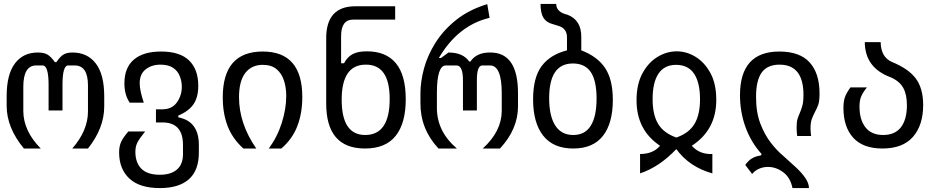

<svg xmlns="http://www.w3.org/2000/svg" viewBox="-20 -758 4792 980"><path d="M102 0Q14 -106 14 -218V-267Q14 -378 56 -434Q98 -490 173 -490Q205 -490 223 -479Q241 -468 260 -441H268Q288 -471 305.5 -480.5Q323 -490 350 -490Q426 -490 469 -434Q512 -378 512 -266V-215Q512 -104 429 0H349Q429 -92 429 -189V-322Q429 -424 361 -424H328Q299 -424 299 -325V-194H228V-325Q228 -423 198 -424H165Q99 -424 99 -315V-192Q99 -90 188 0Z M796 202Q692 202 640 153Q588 104 588 20Q588 -10 597.5 -32Q607 -54 635 -87H721Q691 -50 681 -30Q671 -10 671 17Q671 72 701.5 103Q732 134 796 134Q852 134 883 107.5Q914 81 914 28V-18Q914 -134 808 -133H776V-200H808Q858 -200 883 -235.5Q908 -271 908 -315Q908 -342 898 -368.5Q888 -395 864 -411.5Q840 -428 799 -428Q754 -428 723.5 -404Q693 -380 693 -333Q693 -314 698.5 -288.5Q704 -263 714 -234H642Q615 -274 615 -332Q615 -413 663.5 -454Q712 -495 802 -495Q898 -495 945 -449.5Q992 -404 992 -320Q992 -262 968 -226.5Q944 -191 890 -168V-159Q996 -139 995 -16V21Q995 112 944 157Q893 202 796 202Z M1222 0Q1166 -51 1141.5 -115.5Q1117 -180 1117 -261Q1117 -495 1321 -495Q1523 -495 1523 -263Q1523 -180 1497.5 -114Q1472 -48 1416 0H1352Q1396 -60 1418.5 -131.5Q1441 -203 1441 -268Q1441 -312 1429 -348Q1417 -384 1391 -405.5Q1365 -427 1321 -427Q1264 -427 1232 -385.5Q1200 -344 1200 -262Q1200 -127 1288 0Z M1843 0Q1644 0 1645 -232V-561Q1644 -725 1792 -726H1997V-658H1783Q1721 -658 1721 -574V-435H1736Q1752 -466 1778.5 -481Q1805 -496 1853 -496Q1950 -496 2000.5 -435.5Q2051 -375 2051 -251Q2051 -129 1999.5 -64.5Q1948 0 1843 0ZM1844 -69Q1969 -69 1969 -253Q1969 -429 1847 -428Q1724 -428 1724 -249Q1724 -69 1844 -69Z M2218 0Q2125 -100 2126 -232V-281Q2126 -341 2144 -408Q2162 -475 2202.5 -539.5Q2243 -604 2308 -656Q2373 -708 2467 -737L2479 -667Q2318 -629 2220 -462H2231L2269 -490Q2343 -490 2375 -444H2381Q2413 -491 2483 -490Q2624 -490 2624 -282V-215Q2624 -99 2532 0H2444Q2540 -87 2541 -191V-282Q2541 -424 2481 -424H2442Q2413 -424 2414 -344V-194H2343V-344Q2344 -424 2310 -424H2256Q2210 -424 2210 -284V-207Q2210 -87 2312 0Z M2906 0Q2804 0 2752.5 -65.5Q2701 -131 2701 -251Q2701 -362 2744.5 -420.5Q2788 -479 2874 -501V-566Q2874 -591 2863 -605Q2852 -619 2835 -624.5Q2818 -630 2801 -635Q2769 -643 2754 -667Q2739 -691 2739 -738H2819Q2819 -696 2876 -683Q2948 -656 2947 -568V-501Q3029 -470 3068.5 -411Q3108 -352 3108 -248Q3108 -129 3057.5 -64.5Q3007 0 2906 0ZM2906 -69Q2966 -69 2995.5 -116.5Q3025 -164 3025 -255Q3025 -346 2995.5 -390Q2966 -434 2904 -434Q2783 -434 2783 -257Q2783 -166 2814 -117.5Q2845 -69 2906 -69Z M3247 28Q3314 28 3349 -14Q3229 -94 3229 -246Q3229 -328 3259 -383.5Q3289 -439 3336 -467.5Q3383 -496 3434 -496Q3485 -496 3531 -467.5Q3577 -439 3606.5 -384.5Q3636 -330 3636 -248Q3636 -95 3511 -14Q3551 31 3616 28V127Q3498 94 3432 3Q3346 94 3247 127ZM3432 -56Q3496 -78 3524.5 -125Q3553 -172 3553 -251Q3553 -337 3522.5 -382Q3492 -427 3431 -427Q3371 -427 3341 -382Q3311 -337 3311 -252Q3311 -173 3339 -126Q3367 -79 3432 -56Z M4025 202Q4014 148 3977.5 121Q3941 94 3900 94Q3876 94 3855 103Q3834 112 3819 130L3784 84Q3812 42 3862 36L3868 29Q3813 -32 3785 -109.5Q3757 -187 3757 -272Q3757 -495 3958 -495Q4062 -495 4112.5 -439.5Q4163 -384 4163 -281Q4163 -242 4156.5 -223.5Q4150 -205 4137 -181Q4130 -168 4123.5 -150Q4117 -132 4117 -101Q4117 -91 4118 -82.5Q4119 -74 4120 -64H4049Q4046 -86 4046 -107Q4046 -135 4050.5 -150Q4055 -165 4061 -178Q4070 -199 4075.5 -219Q4081 -239 4081 -274Q4081 -428 3959 -428Q3897 -428 3868 -388Q3839 -348 3839 -264Q3839 -184 3861 -127Q3883 -70 3914 -30Q3945 10 3975 35Q4008 65 4039 93Q4070 121 4089.5 149Q4109 177 4109 202Z M4484 0Q4385 0 4335 -55Q4285 -110 4285 -208Q4285 -238 4292 -260Q4299 -282 4321 -312H4405Q4382 -283 4374.5 -263Q4367 -243 4367 -214Q4367 -147 4397.5 -108Q4428 -69 4488 -69Q4548 -69 4578.5 -108.5Q4609 -148 4609 -221Q4609 -276 4590 -310Q4571 -344 4525 -364Q4395 -412 4394 -543H4475Q4476 -467 4532 -442Q4618 -407 4655 -356.5Q4692 -306 4692 -222Q4692 -119 4640 -59.5Q4588 0 4484 0Z"/></svg>

Font: PlemolJP
Style: Regular
Weight: 400
Monospace: yes
Version: v2.0.4; ttfautohint (v1.8.4.7-5d5b-dirty) -l 6 -r 45 -G 200 